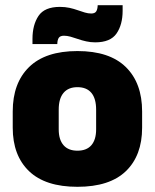

<svg xmlns="http://www.w3.org/2000/svg" viewBox="-20 -704 596 739"><path d="M278 15Q154.5 15 91.8 -45.2Q29 -105.5 29 -212.5V-275Q29 -384.5 92 -446Q155 -507.5 278 -507.5Q401.5 -507.5 464.2 -446Q527 -384.5 527 -275V-212.5Q527 -105.5 464.5 -45.2Q402 15 278 15ZM278 -124Q313.5 -124 331.8 -145.2Q350 -166.5 350 -206V-282Q350 -324.5 331.8 -346.5Q313.5 -368.5 278 -368.5Q243 -368.5 224.5 -346.5Q206 -324.5 206 -282V-206Q206 -166.5 224.5 -145.2Q243 -124 278 -124ZM346.5 -541Q328.5 -541 311.8 -544.8Q295 -548.5 280 -553.8Q265 -559 251.5 -562.8Q238 -566.5 226.5 -566.5Q212 -566.5 206.5 -558.8Q201 -551 200.5 -535V-534.5H105V-554.5Q105 -608 128.2 -642.8Q151.5 -677.5 210.5 -677.5Q230.5 -677.5 247.5 -673.8Q264.5 -670 279 -664.8Q293.5 -659.5 306.5 -655.8Q319.5 -652 331 -652Q345 -652 350.2 -660Q355.5 -668 356 -683.5V-684H452V-662.5Q452 -609 428.5 -575Q405 -541 346.5 -541Z"/></svg>

Font: Anek Gujarati ExtraBold
Style: Regular
Weight: 800
Version: Version 1.003